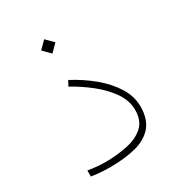

<svg xmlns="http://www.w3.org/2000/svg" viewBox="-146 -697 741 795"><g transform="rotate(-30 224.5 -299.0)"><path d="M179.7 -596.7 213.9 -562.5 179.7 -528.3 145.5 -562.5ZM144.5 -29.3Q198.7 -29.3 248 -39.1Q297.4 -48.8 328.6 -75.9Q359.9 -103 359.9 -155.8Q359.9 -200.2 331.5 -241Q303.2 -281.7 259.3 -316.4Q215.3 -351.1 168.5 -377L181.6 -400.9Q237.8 -371.6 284.2 -333Q330.6 -294.4 358.4 -249.8Q386.2 -205.1 386.2 -157.2Q386.2 -96.2 356.7 -62Q327.1 -27.8 274.4 -14.4Q221.7 -1 151.9 -1Q105.5 -1 63 -7.8V-36.6Q107.9 -29.3 144.5 -29.3Z"/></g></svg>

Font: Vazirmatn FD NL Thin
Style: Regular
Weight: 100
Designer: Saber Rastikerdar
Foundry: Saber Rastikerdar
Version: Version 33.003